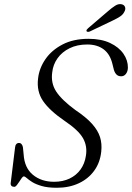

<svg xmlns="http://www.w3.org/2000/svg" viewBox="-20 -899 640 930"><path d="M255.5 10.5Q211 10.5 182 2Q153 -6.5 136 -17.2Q119 -28 110 -36.2Q101 -44.5 95.5 -44.5Q91 -44.5 85.5 -37Q80 -29.5 73.8 -19.5Q67.5 -9.5 61.2 -1.8Q55 6 49.5 6Q40 6 35.2 1Q30.5 -4 32 -14L53 -185Q54 -195.5 59 -201Q64 -206.5 71.5 -206.5Q79.5 -206.5 84.2 -201Q89 -195.5 91 -186L94.5 -151Q98.5 -86 139.5 -52.2Q180.5 -18.5 242 -18.5Q284.5 -18.5 317.2 -34.2Q350 -50 370.2 -78.2Q390.5 -106.5 396 -144Q404 -191 382 -229.8Q360 -268.5 293 -313.5Q220 -363.5 188.2 -410.2Q156.5 -457 164.5 -519.5Q170 -568.5 199.8 -612Q229.5 -655.5 282.2 -683.2Q335 -711 409 -711Q470.5 -711 513.2 -690.8Q556 -670.5 578 -638.5Q600 -606.5 599.5 -571Q599 -553 590 -541.2Q581 -529.5 567 -529.5Q553 -529.5 544.8 -537.5Q536.5 -545.5 532 -559.5L524.5 -589.5Q513 -637 481.8 -660.2Q450.5 -683.5 402.5 -683.5Q353.5 -683.5 316.8 -665.2Q280 -647 258.5 -616.5Q237 -586 233 -549Q225.5 -497 252 -456Q278.5 -415 344.5 -366.5Q397.5 -331 426 -299Q454.5 -267 464.5 -235Q474.5 -203 470.5 -165.5Q465 -111.5 436.2 -72Q407.5 -32.5 361 -11Q314.5 10.5 255.5 10.5ZM501 -843Q522 -861.5 538.5 -871.8Q555 -882 570.5 -878Q583 -874.5 586 -863.8Q589 -853 582 -841.5Q575.5 -828 561.2 -818.8Q547 -809.5 527 -800L415 -746.5Q410.5 -744.5 405.8 -744.8Q401 -745 399.5 -747.5Q397.5 -751.5 400.2 -755.2Q403 -759 407 -762.5Z"/></svg>

Font: Fraunces Light
Style: Italic
Weight: 300
Italic angle: -16°
Version: Version 1.000;[b76b70a41]